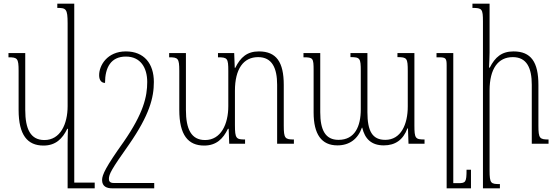

<svg xmlns="http://www.w3.org/2000/svg" viewBox="-20 -780 3023 1042"><path d="M216 10C282 10 319 -27 345 -81H349C348 -55 347 -30 347 -5V242H494V211H383V-760H291V-737C338 -737 347 -733 347 -653V-204C347 -106 307 -20 221 -20C146 -20 117 -79 117 -184V-492H26V-469C74 -469 81 -464 81 -396V-184C81 -47 129 10 216 10Z M663 -501C562 -501 518 -425 518 -372C518 -343 532 -330 550 -330C550 -414 582 -473 663 -473C743 -473 779 -412 779 -335C779 -256 759 -166 651 -10C554 126 534 169 534 197C534 233 561 242 588 242H817V213H596C577 213 571 203 571 192C571 165 584 140 681 3C791 -156 815 -250 815 -335C815 -435 762 -501 663 -501Z M1520 -98V-319C1520 -443 1480 -501 1385 -501C1321 -501 1285 -469 1257 -412H1254L1251 -492H1163V-469C1214 -469 1219 -464 1219 -395V-204C1219 -106 1179 -20 1093 -20C1018 -20 989 -79 989 -184V-492H898V-469C946 -469 953 -464 953 -396V-184C953 -47 1001 10 1088 10C1154 10 1191 -27 1217 -81H1221L1224 0H1310V-23C1262 -23 1255 -28 1255 -101V-287C1255 -406 1301 -470 1381 -470C1457 -470 1484 -410 1484 -320V0H1575V-23C1527 -23 1520 -29 1520 -98Z M2137 -492V-470C2189 -470 2193 -464 2193 -394V-202C2193 -105 2156 -21 2071 -21C2001 -21 1974 -68 1974 -171V-492H1882V-470C1934 -470 1938 -464 1938 -395V-187C1938 -94 1906 -21 1817 -21C1746 -21 1718 -74 1718 -171V-492H1627V-469C1679 -469 1682 -465 1682 -398V-170C1682 -51 1725 9 1811 9C1876 9 1922 -25 1944 -87H1946C1960 -27 1995 9 2063 9C2125 9 2168 -21 2191 -83H2194L2197 0H2284V-23C2234 -23 2229 -29 2229 -100V-492Z M2536 141H2512C2512 210 2507 214 2466 214H2440V-492H2349V-469H2362C2399 -469 2404 -464 2404 -425V242H2536Z M2957 -23C2909 -23 2902 -29 2902 -98V-319C2902 -443 2862 -501 2767 -501C2703 -501 2667 -470 2638 -413H2634C2635 -441 2637 -468 2637 -495V-760H2544V-737C2596 -737 2601 -732 2601 -663V242H2693V219C2644 219 2637 216 2637 145V-289C2637 -407 2683 -470 2763 -470C2839 -470 2866 -411 2866 -320V0H2957Z"/></svg>

Font: Noto Serif Armenian Condensed ExtraLight
Style: Regular
Weight: 200
Width: 3
Designer: Monotype Design Team
Foundry: Monotype Imaging Inc.
Version: Version 2.008